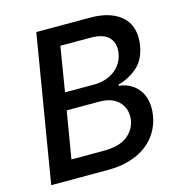

<svg xmlns="http://www.w3.org/2000/svg" viewBox="-107 -824 869 920"><g transform="rotate(-15 327.0 -363.5)"><path d="M155.2 -727.3H421.5Q479.8 -727.3 520.4 -712.5Q561.1 -697.8 585.4 -672.1Q609.7 -646.3 617.7 -611.3Q625.7 -576.3 618.6 -536.2Q607.6 -468 565.3 -431.8Q523.4 -395.6 471.6 -382.8L470.2 -375.7Q505.3 -374.3 536.9 -352.6Q552.6 -342 564.8 -326.7Q577.1 -311.4 584.5 -291.7Q592 -272 594.1 -248Q596.2 -224.1 591.6 -195.7Q584.9 -154.1 564.1 -118.4Q543.3 -82.7 508.7 -56.3Q474.1 -29.8 425.2 -14.9Q376.4 0 313.2 0H34.4ZM318.2 -94.1Q397.4 -94.1 436.4 -124.6Q475.9 -155.2 483.7 -201Q487.6 -226.9 481.9 -249.3Q476.2 -271.7 459.9 -290.1Q427.2 -327.1 361.2 -327.1H198.9L159.8 -94.1ZM360.1 -412.6Q386.7 -412.6 411.9 -420.3Q437.1 -427.9 457.4 -442.5Q477.6 -457 491.5 -478.5Q505.3 -500 509.6 -527.7Q517.4 -573.9 491.5 -603.7Q464.8 -633.9 399.5 -633.9H249.6L213.4 -412.6Z"/></g></svg>

Font: Inter P Medium
Style: Italic
Weight: 500
Italic angle: 9.39999°
Designer: Rasmus Andersson
Foundry: rsms
Version: Version 3.018;git-588b23468